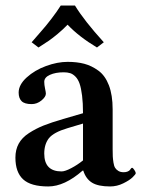

<svg xmlns="http://www.w3.org/2000/svg" viewBox="-20 -669 516 699"><path d="M252.9 -648.9Q286.1 -594.2 357.9 -515.1L333 -496.1Q267.1 -535.6 226.1 -579.1Q208 -560.5 189.5 -545.2Q170.9 -529.8 158.2 -521Q145.5 -512.2 120.1 -496.1L95.2 -515.1L133.8 -559.6Q146.5 -573.7 167 -600.3Q187.5 -627 201.2 -648.9ZM280.8 -47.9Q214.8 9.8 155.8 9.8Q92.3 9.8 64.2 -16.1Q36.1 -42 36.1 -95.2Q36.1 -124 48.1 -146Q60.1 -168 85.2 -184.3Q110.4 -200.7 138.4 -211.9Q166.5 -223.1 210 -235.8L282.2 -256.8Q282.2 -293.9 278.8 -321Q275.4 -348.1 269.8 -364.3Q264.2 -380.4 254.9 -389.9Q245.6 -399.4 235.6 -402.6Q225.6 -405.8 211.9 -405.8Q182.1 -405.8 161.6 -396.5Q141.1 -387.2 141.1 -371.1Q141.1 -360.4 144 -346.7Q147 -333 147 -328.1Q147 -316.4 130.9 -303.2Q114.7 -290 95.2 -290Q69.3 -290 58.6 -300.8Q47.9 -311.5 47.9 -332Q47.9 -360.4 77.1 -387Q106.4 -413.6 147.7 -428.7Q189 -443.8 226.1 -443.8Q260.3 -443.8 286.9 -436.8Q313.5 -429.7 338.1 -411.9Q362.8 -394 376.5 -358.4Q390.1 -322.8 390.1 -271V-126Q390.1 -108.9 390.6 -99.4Q391.1 -89.8 393.1 -77.1Q395 -64.5 399.2 -57.9Q403.3 -51.3 411.1 -46.6Q418.9 -42 430.2 -42Q438.5 -42 444.3 -44.4Q450.2 -46.9 452.6 -49.8L457 -55.7Q459 -58.1 460.9 -58.1Q463.9 -58.1 469 -50.5Q474.1 -43 474.1 -38.1Q474.1 -34.7 462.9 -23.7Q451.7 -12.7 428.7 -1.5Q405.8 9.8 380.9 9.8Q336.9 9.8 314.7 -4.2Q292.5 -18.1 283.2 -47.9ZM282.2 -85V-219.2L225.1 -202.1Q175.8 -187.5 158.2 -166Q141.1 -144 141.1 -109.9Q141.1 -44.9 204.1 -44.9Q216.8 -44.9 239.5 -56.9Q262.2 -68.8 282.2 -85Z"/></svg>

Font: Linux Libertine G
Style: Semibold
Weight: 600
Designer: Philipp H. Poll
Foundry: Philipp H. Poll
Version: Version 5.1.1